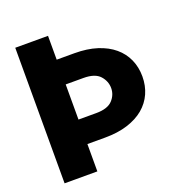

<svg xmlns="http://www.w3.org/2000/svg" viewBox="-129 -848 943 968"><g transform="rotate(-20 342.0 -363.5)"><path d="M55 -727.3H230.8V-599.4H326Q394.2 -599.4 446.7 -582.6Q499.3 -565.7 535.2 -535.5Q571 -505.3 589.5 -463.8Q608 -422.2 608 -372.5Q608 -323.2 589.5 -281.6Q571 -240.1 535.2 -210Q499.3 -180 446.7 -163.4Q394.2 -146.7 326 -146.7H230.8V0H55ZM230.8 -466.6V-278.1H326Q387.4 -278.1 414.1 -306.8Q440 -334.9 440 -371.1Q440 -408 414.1 -437.1Q387.8 -466.6 326 -466.6Z"/></g></svg>

Font: Inter P Extra Bold
Style: Regular
Weight: 800
Designer: Rasmus Andersson
Foundry: rsms
Version: Version 3.018;git-588b23468